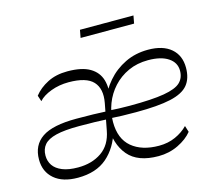

<svg xmlns="http://www.w3.org/2000/svg" viewBox="-107 -886 1150 1026"><g transform="rotate(-15 468.0 -372.5)"><path d="M203 8Q119 8 72.5 -32Q26 -72 26 -139Q26 -219 85 -259Q144 -299 275 -299Q325 -299 368 -298Q411 -297 446 -295L441 -253Q410 -255 366.5 -256Q323 -257 279 -257Q198 -257 151.5 -245.5Q105 -234 85 -210.5Q65 -187 65 -151Q65 -120 81 -96.5Q97 -73 131 -59Q165 -45 218 -45Q295 -45 348.5 -82Q402 -119 416 -195L444 -341Q458 -417 420.5 -457.5Q383 -498 285 -498Q233 -498 187.5 -481Q142 -464 119 -438L108 -471Q137 -508 184 -532Q231 -556 294 -556Q374 -556 418 -530Q462 -504 475.5 -458Q489 -412 477 -353L450 -186Q425 -97 364.5 -44.5Q304 8 203 8ZM649 8Q534 8 481.5 -54.5Q429 -117 429 -222Q429 -286 451 -345.5Q473 -405 514 -452.5Q555 -500 612.5 -528Q670 -556 740 -556Q822 -556 867 -517.5Q912 -479 912 -411Q912 -352 883 -316.5Q854 -281 784.5 -265.5Q715 -250 593 -250Q548 -250 515.5 -251Q483 -252 453 -254V-296Q482 -294 511 -293Q540 -292 569 -292Q693 -292 759.5 -303.5Q826 -315 851.5 -339.5Q877 -364 877 -404Q877 -449 837 -475.5Q797 -502 726 -502Q665 -502 616 -479.5Q567 -457 532 -418.5Q497 -380 478.5 -331.5Q460 -283 460 -231Q460 -138 515.5 -91.5Q571 -45 666 -45Q716 -45 757 -63.5Q798 -82 826 -111L837 -76Q809 -41 758.5 -16.5Q708 8 649 8ZM409 -710 417 -753H713L705 -710Z"/></g></svg>

Font: Savate ExtraLight
Style: Italic
Weight: 200
Italic angle: -11°
Designer: Max Esnée
Foundry: Plomb Type
Version: Version 2.000